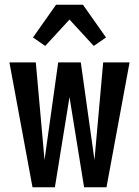

<svg xmlns="http://www.w3.org/2000/svg" viewBox="-20 -795 590 815"><path d="M118 0 20 -530H132L169 -116L227 -530H323L381 -116L418 -530H530L432 0H337L275 -383L213 0ZM172 -600 120 -636 218 -775H332L430 -636L378 -600L275 -712Z"/></svg>

Font: Lode Term
Style: Bold
Weight: 700
Monospace: yes
Designer: Belleve Invis
Foundry: Belleve Invis
Version: Version 29.2.0